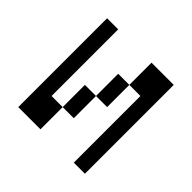

<svg xmlns="http://www.w3.org/2000/svg" viewBox="-132 -632 764 764"><g transform="rotate(45 250.0 -250.0)"><path d="M62.5 -500Q62.5 -500 62.5 0H187.5Q187.5 0 187.5 -125H125Q125 -125 125 -500ZM375 -375Q375 -375 375 0H437.5Q437.5 0 437.5 -500H312.5Q312.5 -500 312.5 -375H250Q250 -375 250 -250H187.5Q187.5 -250 187.5 -125H250Q250 -125 250 -250H312.5Q312.5 -250 312.5 -375Z"/></g></svg>

Font: Unifont
Style: Regular
Weight: 500
Version: Version 15.1.04